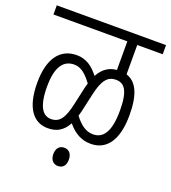

<svg xmlns="http://www.w3.org/2000/svg" viewBox="-133 -722 828 928"><g transform="rotate(20 281.0 -258.0)"><path d="M0 -575H380V-428C345 -425 313 -409 288 -364C257 -404 223 -429 174 -429C91 -429 39 -366 39 -239C39 -103 92 -49 161 -49C202 -49 237 -63 263 -111C297 -70 335 -49 382 -49C462 -49 512 -112 512 -243C512 -351 484 -407 431 -424V-575H562V-622H0ZM289 -186 309 -275C326 -354 351 -382 392 -382C436 -382 461 -351 461 -248C461 -134 426 -96 377 -96C340 -96 311 -118 281 -157C284 -166 287 -176 289 -186ZM90 -237C90 -344 126 -382 178 -382C215 -382 242 -356 270 -318C267 -309 264 -299 262 -289L243 -203C226 -125 204 -96 161 -96C121 -96 90 -131 90 -237ZM230 59C230 89 247 106 270 106C295 106 310 90 310 59C310 30 295 12 270 12C246 12 230 29 230 59Z"/></g></svg>

Font: Noto Sans Devanagari ExtraCondensed Light
Style: Regular
Weight: 300
Width: 2
Designer: Jelle Bosma - Monotype Design Team
Foundry: Monotype Imaging Inc.
Version: Version 2.004